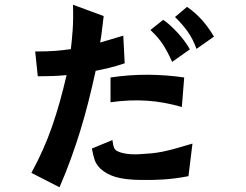

<svg xmlns="http://www.w3.org/2000/svg" viewBox="-20 -706 1040 813"><path d="M778 40Q720 51 672 54Q624 57 575 56Q509 55 470 43.5Q431 32 405 8Q388 -9 381.5 -27Q375 -45 369 -77L456 -113Q459 -89 463.5 -79.5Q468 -70 477 -66Q495 -57 523 -54Q551 -51 584 -54Q603 -55 624 -57Q645 -59 669.5 -64Q694 -69 724.5 -77.5Q755 -86 795 -98ZM508 -438Q469 -425 441.5 -418.5Q414 -412 385 -406Q370 -337 354 -274Q338 -211 319.5 -151Q301 -91 279.5 -32Q258 27 232 87L113 26Q140 -24 161.5 -72Q183 -120 200.5 -170.5Q218 -221 233 -274.5Q248 -328 262 -388Q229 -385 201.5 -384Q174 -383 140 -383L129 -488Q179 -488 212 -490.5Q245 -493 280 -498Q284 -530 287.5 -576.5Q291 -623 289 -686L419 -638Q414 -601 411.5 -576Q409 -551 404 -526Q426 -532 448.5 -539Q471 -546 502 -555ZM750 -253Q711 -264 675.5 -270.5Q640 -277 603.5 -279.5Q567 -282 529 -280.5Q491 -279 448 -273V-378Q529 -390 606.5 -389.5Q684 -389 760 -378ZM709 -444Q699 -466 689.5 -484Q680 -502 670 -517.5Q660 -533 647 -548Q634 -563 617 -579L671 -622Q698 -604 731 -568.5Q764 -533 784 -497ZM812 -499Q797 -541 774.5 -572.5Q752 -604 721 -634L772 -677Q808 -652 835.5 -621Q863 -590 886 -551Z"/></svg>

Font: NanumGothicCoding
Style: Bold
Weight: 700
Monospace: yes
Designer: Kwon Bruce; Nicolas Noh; Sung-woo Choi; Go-un Cha; Soo-hyun Park;
Foundry: NHN Corporation
Version: Version 2.000;PS 1;hotconv 1.0.49;makeotf.lib2.0.14853